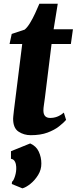

<svg xmlns="http://www.w3.org/2000/svg" viewBox="-20 -711 409 1024"><path d="M219.5 -189.5Q216.5 -165.5 214 -150Q211.5 -134.5 211.5 -122Q211.5 -82 247.5 -82Q267 -82 284.5 -88.5Q302 -95 320.5 -110.5L332.5 -71.5Q318.5 -55.5 294.2 -36.5Q270 -17.5 233.2 -3.8Q196.5 10 144 10Q107.5 10 78.8 -9Q50 -28 50 -78Q50 -81.5 50.8 -90Q51.5 -98.5 54.2 -121.8Q57 -145 63 -192L98.5 -476.5H31L42.5 -530L111.5 -553Q126 -565 140.2 -588.5Q154.5 -612 167.2 -639.5Q180 -667 190 -691H288L266 -555H369L358 -476.5H255ZM43 270.5 44 258.5Q52.5 253 60.2 228Q68 203 66.5 178.5Q66 163.5 59.5 150.8Q53 138 38.5 136V95.5L141 54Q173 68 186.8 97.8Q200.5 127.5 200.5 160.5Q201 193.5 183.5 222Q166 250.5 142.2 269.5Q118.5 288.5 99.5 293.5Z"/></svg>

Font: Merriweather Black
Style: Italic
Weight: 900
Italic angle: -7.8°
Designer: Eben Sorkin
Foundry: Eben Sorkin
Version: Version 2.200;gftools[0.9.31]